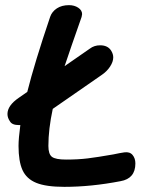

<svg xmlns="http://www.w3.org/2000/svg" viewBox="-20 -724 602 746"><path d="M506 -89Q506 -30 448 -20Q334 2 230 2Q159 2 121 -13.5Q83 -29 67.5 -63Q52 -97 52 -157Q52 -186 59 -238H54Q27 -238 19 -252Q9 -266 9 -281Q9 -314 53 -344L86 -367Q114 -479 175 -659Q182 -679 201 -691.5Q220 -704 248 -704Q269 -704 284 -694Q299 -684 299 -669Q299 -666 297 -658Q253 -533 231 -467L329 -535Q346 -548 369 -548Q399 -548 412 -527Q420 -514 420 -501Q420 -484 407.5 -465Q395 -446 374 -432L185 -301Q168 -222 168 -157Q168 -125 182 -114.5Q196 -104 237 -104Q283 -104 320 -108.5Q357 -113 420 -124Q448 -130 463 -132Q484 -135 495 -122Q506 -109 506 -89Z"/></svg>

Font: Mali SemiBold
Style: Italic
Weight: 600
Italic angle: -10°
Version: Version 1.000; ttfautohint (v1.6)